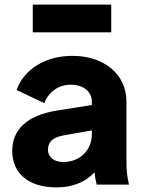

<svg xmlns="http://www.w3.org/2000/svg" viewBox="-20 -800 623 832"><path d="M224 12C293 12 347 -9 390 -53C391 -37 394 -20 399 0H539C531 -35 528 -60 528 -96V-360C528 -477 432 -558 294 -558C178 -558 84 -501 52 -410L172 -353C190 -401 233 -433 287 -433C343 -433 378 -401 378 -360V-345L227 -321C96 -300 33 -238 33 -146C33 -47 106 12 224 12ZM122 -660H462V-780H122ZM188 -151C188 -187 211 -205 254 -213L378 -235V-218C378 -151 328 -98 254 -98C216 -98 188 -117 188 -151Z"/></svg>

Font: Mluvka ExtraBold
Style: Regular
Weight: 800
Designer: Modified by Jiří Krblich, Original typeface by Gumpita Rahayu
Foundry: Gumpita Rahayu & Jiří Krblich
Version: Version 2.000;Glyphs 3.1.1 (3134)